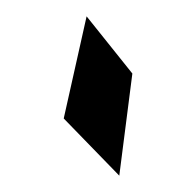

<svg xmlns="http://www.w3.org/2000/svg" viewBox="-20 -901 232 235"><path d="M58 -756 126 -686 142 -811 86 -881Z"/></svg>

Font: bitstorm
Style: exext
Weight: 400
Version: Version 0.2